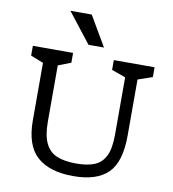

<svg xmlns="http://www.w3.org/2000/svg" viewBox="-98 -1000 989 1100"><g transform="rotate(10 396.5 -450.0)"><path d="M346 -915 448 -741H358L222 -915ZM753 -623 669 -594V-267Q669 -114 603.5 -49.5Q538 15 402 15Q263 15 191 -49.5Q119 -114 119 -260V-594L45 -623V-680H279V-623L205 -594V-267Q205 -188 226.5 -142.5Q248 -97 291.5 -78Q335 -59 406 -59Q473 -59 514 -76.5Q555 -94 576 -137.5Q597 -181 597 -260V-594L516 -623V-680H753Z"/></g></svg>

Font: Rhodium Libre
Style: Regular
Weight: 400
Designer: James Puckett
Foundry: Dunwich Type Founders
Version: Version 1.001; ttfautohint (v1.3)